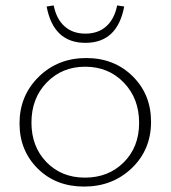

<svg xmlns="http://www.w3.org/2000/svg" viewBox="-20 -682 629 708"><path d="M438 -658 412 -662Q402 -612 372 -585Q342 -558 295 -558Q248 -558 218 -585Q188 -612 178 -662L152 -658Q177 -524 295 -524Q413 -524 438 -658ZM290 6Q186 6 119 -60.5Q52 -127 52 -227Q52 -329 122.5 -398.5Q193 -468 298 -468Q401 -468 469 -401Q537 -334 537 -233Q537 -130 466 -62Q395 6 290 6ZM293 -27Q380 -27 436.5 -83.5Q493 -140 493 -229Q493 -319 436.5 -377.5Q380 -436 294 -436Q209 -436 152.5 -378Q96 -320 96 -230Q96 -141 151.5 -84Q207 -27 293 -27Z"/></svg>

Font: EauTestSC Light
Style: Regular
Weight: 300
Designer: Christian Thalmann (Catharsis Fonts)
Version: Version 0.001;PS 000.001;hotconv 1.0.88;makeotf.lib2.5.64775